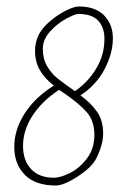

<svg xmlns="http://www.w3.org/2000/svg" viewBox="-20 -563 385 592"><path d="M298 -151Q298 -117 277 -75Q264 -48 220.5 -19.5Q177 9 152 9Q89 9 56.5 -24Q24 -57 24 -110Q24 -163 56 -213Q88 -263 146 -299Q118 -321 103 -346.5Q88 -372 88 -407Q88 -434 101 -459Q113 -480 136.5 -499.5Q160 -519 184.5 -531Q209 -543 223 -543Q274 -543 301 -515.5Q328 -488 328 -445Q328 -398 302 -349Q276 -300 228 -269Q261 -245 279.5 -218Q298 -191 298 -151ZM211 -282Q250 -308 276 -350.5Q302 -393 302 -443Q302 -479 282.5 -499.5Q263 -520 222 -520Q211 -520 183.5 -505Q156 -490 134 -465.5Q112 -441 112 -412Q112 -381 125.5 -358.5Q139 -336 157 -321.5Q175 -307 211 -282ZM271 -147Q271 -190 248 -216.5Q225 -243 180 -274L162 -286Q109 -251 80 -206Q51 -161 51 -113Q51 -68 76 -41.5Q101 -15 146 -15Q167 -15 196.5 -30Q226 -45 248.5 -75Q271 -105 271 -147Z"/></svg>

Font: Grenze Thin
Style: Italic
Weight: 250
Italic angle: -10°
Designer: Renata Polastri
Foundry: Omnibus-Type
Version: Version 1.002; ttfautohint (v1.8)